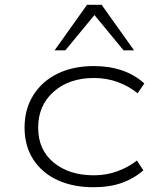

<svg xmlns="http://www.w3.org/2000/svg" viewBox="-20 -777 658 805"><path d="M372 8Q286 8 221 -22Q156 -52 119.5 -108.5Q83 -165 83 -242Q83 -320 120 -378.5Q157 -437 222 -468.5Q287 -500 373 -500Q439 -500 492.5 -481.5Q546 -463 585 -427L557 -386Q520 -416 473.5 -433Q427 -450 374 -450Q270 -450 205 -392.5Q140 -335 140 -242Q140 -149 205 -95.5Q270 -42 373 -42Q427 -42 473.5 -59.5Q520 -77 554 -104L581 -63Q543 -29 491.5 -10.5Q440 8 372 8ZM209 -566 345 -757H406L542 -566H498L376 -714L254 -566Z"/></svg>

Font: Nunito Sans 7pt Expanded ExtraLight
Style: Regular
Weight: 250
Width: 7
Designer: Vernon Adams
Foundry: Vernon Adams
Version: Version 3.101;gftools[0.9.27]